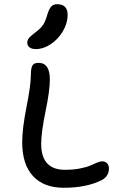

<svg xmlns="http://www.w3.org/2000/svg" viewBox="-20 -929 588 908"><path d="M149.9 -696.8Q130.4 -696.8 119.6 -705.1Q108.9 -713.4 108.9 -727.1Q108.9 -730.5 109.4 -733.4Q109.9 -736.3 111.3 -739.3Q112.8 -742.2 113.8 -744.4Q114.7 -746.6 117.7 -749.8Q120.6 -752.9 122.1 -754.6Q123.5 -756.3 127.7 -759.8Q131.8 -763.2 134 -765.1Q136.2 -767.1 141.6 -771.5Q147 -775.9 149.9 -777.8Q174.3 -796.4 184.8 -813Q195.3 -829.6 204.1 -860.8Q212.4 -888.2 222.9 -898.7Q233.4 -909.2 250 -909.2Q299.8 -909.2 299.8 -858.9Q299.8 -818.8 277.1 -780.8Q254.4 -742.7 219.5 -719.7Q184.6 -696.8 149.9 -696.8ZM282.2 -41Q187 -41 136 -96.4Q85 -151.9 85 -255.9Q85 -320.8 105.5 -423.8Q126 -526.9 126 -575.2Q126 -605.5 133.1 -618.7Q140.1 -631.8 162.1 -631.8Q215.8 -631.8 215.8 -553.2Q215.8 -501 195.3 -401.9Q174.8 -302.7 174.8 -249Q174.8 -126 287.1 -126Q326.7 -126 358.6 -132.3Q390.6 -138.7 406.7 -146Q422.9 -153.3 438 -159.7Q453.1 -166 462.9 -166Q478 -166 486.6 -156.7Q495.1 -147.5 495.1 -131.8Q495.1 -96.7 462.9 -78.1Q390.1 -41 282.2 -41Z"/></svg>

Font: Shantell Sans Irregular
Style: Regular
Weight: 400
Designer: Stephen Nixon, Anya Danilova, Shantell Martin
Foundry: Arrow Type
Version: Version 1.006;[9816181b4]